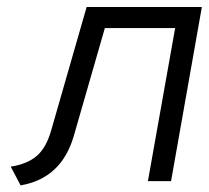

<svg xmlns="http://www.w3.org/2000/svg" viewBox="-20 -532 613 564"><path d="M40.5 12.5 11.5 -42.5Q60 -50 88 -74Q116 -98 130.5 -149.5L234.5 -511.5H573L482.5 0H414.5L494.5 -449.5H288L197 -133.5Q161 -8 40.5 12.5Z"/></svg>

Font: Overpass Light
Style: Italic
Weight: 300
Italic angle: -10°
Designer: Delve Withrington, Dave Bailey, Thomas Jockin
Foundry: Delve Fonts LLC
Version: Version 4.000; ttfautohint (v1.8.3)